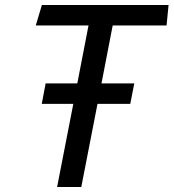

<svg xmlns="http://www.w3.org/2000/svg" viewBox="-20 -750 696 770"><path d="M147.5 -333.5H274L209 0H306L371 -333.5H502.5L518.5 -415.5H387L432 -648H648L656 -730H148L123.5 -648H335L290 -415.5H163Z"/></svg>

Font: Monaspace Krypton
Style: Italic
Weight: 400
Italic angle: -11°
Designer: Riley Cran & the Lettermatic Team
Foundry: Lettermatic
Version: Version 1.101 (Monaspace Krypton)